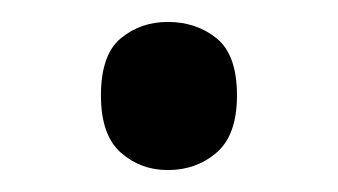

<svg xmlns="http://www.w3.org/2000/svg" viewBox="-20 -440 308 175"><path d="M72 -353Q72 -390 90 -405Q108 -420 133 -420Q159 -420 177.5 -405Q196 -390 196 -353Q196 -317 177.5 -301Q159 -285 133 -285Q108 -285 90 -301Q72 -317 72 -353Z"/></svg>

Font: Noto Sans Kaithi
Style: Regular
Weight: 400
Designer: Monotype Design Team
Foundry: Monotype Imaging Inc.
Version: Version 2.005; ttfautohint (v1.8.4.7-5d5b)